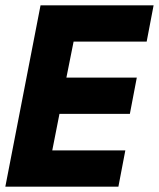

<svg xmlns="http://www.w3.org/2000/svg" viewBox="-26 -700 596 720"><path d="M126 -680H550L524 -544H250L223 -409H487L461 -273H197L170 -136H444L418 0H-6Z"/></svg>

Font: Teachers
Style: Bold Italic
Weight: 700
Designer: Alfredo Marco Pradil & Chank Diesel
Version: Version 0.009